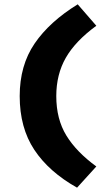

<svg xmlns="http://www.w3.org/2000/svg" viewBox="-20 -731 501 887"><path d="M240 -287Q240 -387 284 -464Q328 -541 425 -612L339 -711Q209 -631 140 -530Q71 -429 71 -287Q71 -141 138.5 -39Q206 63 336 136L425 38Q333 -29 286.5 -105Q240 -181 240 -287Z"/></svg>

Font: Geom ExtraBold
Style: Bold
Weight: 800
Version: Version 1.102